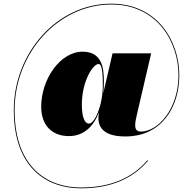

<svg xmlns="http://www.w3.org/2000/svg" viewBox="-20 -810 1050 1044"><path d="M545 -368C545 -450 529.5 -529 429 -529C308 -529 204 -380 204 -230C204 -126 265 -70 355 -70C434.5 -70 488.5 -121.5 518 -199C507 -139 521 -68 661 -68C862 -68 955 -231 955 -401C955 -584 838 -790 585 -790C292 -790 55 -524 55 -211C55 104 236 214 419 214C582 214 701 162 785 64L781.5 61.5C698 158.5 580.5 209.5 419 209.5C239 209.5 59.5 101 59.5 -211C59.5 -522 297 -785.5 585 -785.5C836 -785.5 950.5 -581 950.5 -401C950.5 -216.5 838.5 -94.5 746.5 -94.5C700.5 -94.5 715.5 -147 726.5 -196L802 -520H592L541.5 -303.5C544 -324.5 545 -346 545 -368ZM539 -346C539 -236.5 495 -138 464 -138C440 -138 425 -174 425 -241C425 -365 483.5 -462 516.5 -462C538.5 -462 539 -388 539 -346Z"/></svg>

Font: Bodoni* 36pt Fatface
Style: Italic
Weight: 900
Italic angle: -13°
Version: Version 2.3